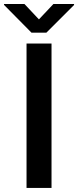

<svg xmlns="http://www.w3.org/2000/svg" viewBox="-51 -925 385 945"><path d="M0 0ZM202.6 0H79.6V-710.9H202.6ZM140.6 -829.6 211.9 -905.3H313.5V-900.4L177.2 -764.2H104L-31.2 -900.9V-905.3H69.3Z"/></svg>

Font: Roboto Medium
Style: Regular
Weight: 500
Designer: Google
Version: Version 2.134; 2016; ttfautohint (v1.6)